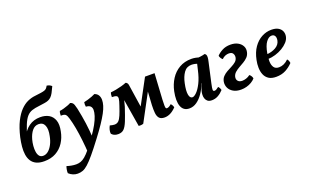

<svg xmlns="http://www.w3.org/2000/svg" viewBox="-100 -1229 3206 1988"><g transform="rotate(-20 1502.5 -235.5)"><path d="M199 9Q146 9 111.5 -7.5Q77 -24 58 -54Q39 -84 33 -124.5Q27 -165 31.5 -212Q36 -259 47 -310Q70 -409 103 -474.5Q136 -540 174.5 -579.5Q213 -619 254.5 -637.5Q296 -656 336 -660Q379 -665 405 -669Q431 -673 445.5 -678Q460 -683 469 -692.5Q478 -702 487 -719Q504 -716 517.5 -710Q531 -704 540 -694Q522 -654 508 -628.5Q494 -603 479 -589Q464 -575 446 -567.5Q428 -560 403 -556.5Q378 -553 343 -548Q295 -543 262 -532Q229 -521 204.5 -494Q180 -467 158 -414Q136 -361 110 -271L103 -291Q134 -360 186.5 -397.5Q239 -435 311 -435Q367 -435 406 -412Q445 -389 461.5 -342.5Q478 -296 463 -224Q450 -156 415.5 -103.5Q381 -51 327 -21Q273 9 199 9ZM206 -48Q236 -48 262.5 -69.5Q289 -91 309 -129.5Q329 -168 338 -216Q354 -288 336.5 -330.5Q319 -373 271 -373Q229 -373 200.5 -338.5Q172 -304 156 -247Q147 -214 144 -179Q141 -144 145.5 -114Q150 -84 164.5 -66Q179 -48 206 -48ZM105 -345H158V-320H105Z M654 -467Q669 -462 677.5 -454.5Q686 -447 692 -431Q698 -415 705 -385Q724 -295 735.5 -212Q747 -129 751 -44L654 94Q649 11 640.5 -63.5Q632 -138 620.5 -201.5Q609 -265 594 -315Q584 -351 570.5 -364.5Q557 -378 518 -376Q518 -390 519.5 -402.5Q521 -415 526 -426Q546 -428 570.5 -435Q595 -442 618 -450.5Q641 -459 654 -467ZM921 -468Q950 -458 963 -436Q976 -414 976 -384Q976 -356 966 -322.5Q956 -289 933.5 -247Q911 -205 874.5 -150.5Q838 -96 784 -25Q717 64 671.5 118Q626 172 594 200.5Q562 229 535.5 238.5Q509 248 480 248Q454 248 429 238Q404 228 383 208Q382 190 385.5 169.5Q389 149 395 134Q418 142 445.5 147Q473 152 498 152Q523 152 546.5 144Q570 136 596.5 114Q623 92 657.5 50Q692 8 740 -60Q783 -120 809 -168Q835 -216 846.5 -253Q858 -290 858 -316Q858 -341 843.5 -357Q829 -373 794 -375Q789 -400 794 -425Q815 -429 839.5 -436.5Q864 -444 886.5 -452.5Q909 -461 921 -468Z M1524 9Q1483 9 1465 -12Q1447 -33 1443.5 -70.5Q1440 -108 1442 -156L1454 -352L1469 -336L1292 -6Q1269 3 1240 -1L1184 -341H1200L1173 -237Q1143 -146 1121.5 -92.5Q1100 -39 1076.5 -16Q1053 7 1013 7Q985 7 967.5 -2.5Q950 -12 941 -24Q938 -42 943.5 -65Q949 -88 960 -108Q973 -104 987.5 -101.5Q1002 -99 1010 -99Q1038 -99 1055.5 -116Q1073 -133 1088.5 -169.5Q1104 -206 1123 -264Q1141 -314 1143 -337.5Q1145 -361 1130 -368.5Q1115 -376 1081 -376Q1081 -389 1082.5 -402.5Q1084 -416 1089 -426Q1115 -428 1147.5 -434Q1180 -440 1212 -449Q1244 -458 1265 -467Q1286 -459 1290 -434L1336 -129L1312 -153L1476 -458H1581L1564 -172Q1562 -129 1562.5 -108Q1563 -87 1566.5 -80Q1570 -73 1578 -73Q1590 -73 1603 -80.5Q1616 -88 1628 -99Q1637 -91 1643 -80Q1649 -69 1652 -56Q1618 -21 1586.5 -6Q1555 9 1524 9Z M2136 -467Q2145 -462 2150 -453Q2155 -444 2154.5 -425.5Q2154 -407 2146 -374L2098 -159Q2086 -105 2087 -89.5Q2088 -74 2103 -74Q2113 -74 2124 -80Q2135 -86 2151 -99Q2159 -91 2165 -79.5Q2171 -68 2173 -57Q2146 -27 2114 -9Q2082 9 2045 9Q2015 9 1999 -3.5Q1983 -16 1976 -35.5Q1969 -55 1970 -77.5Q1971 -100 1976 -119Q1980 -130 1985 -145Q1990 -160 1996.5 -175Q2003 -190 2008 -202L2042 -360L2019 -454Q2052 -453 2082 -456.5Q2112 -460 2136 -467ZM2072 -452 2038 -394Q2025 -401 2005.5 -405Q1986 -409 1969 -409Q1915 -409 1884 -365Q1853 -321 1839 -253Q1822 -173 1830 -131Q1838 -89 1866 -89Q1884 -89 1912 -116Q1940 -143 1968 -198.5Q1996 -254 2014 -336L2033 -416L2074 -409L2023 -193H2001Q1981 -137 1949.5 -91Q1918 -45 1879.5 -18Q1841 9 1798 9Q1764 9 1742 -6.5Q1720 -22 1709 -51.5Q1698 -81 1698 -122Q1698 -163 1708 -212Q1723 -284 1760 -342Q1797 -400 1855 -433.5Q1913 -467 1988 -467Q2012 -467 2034.5 -462.5Q2057 -458 2072 -452Z M2367 9Q2316 9 2282 -11Q2248 -31 2233.5 -62Q2219 -93 2224 -128Q2230 -162 2250.5 -183.5Q2271 -205 2298 -220Q2325 -235 2352.5 -249Q2380 -263 2400 -280Q2420 -297 2425 -324Q2429 -348 2417 -367.5Q2405 -387 2372 -387Q2353 -387 2332.5 -379Q2312 -371 2295 -353Q2285 -360 2276.5 -373.5Q2268 -387 2266 -400Q2288 -425 2327 -446Q2366 -467 2418 -467Q2466 -467 2499 -449Q2532 -431 2547.5 -401.5Q2563 -372 2555 -336Q2548 -304 2527.5 -283Q2507 -262 2480.5 -246.5Q2454 -231 2427.5 -216Q2401 -201 2380.5 -183Q2360 -165 2353 -139Q2346 -110 2361.5 -91.5Q2377 -73 2409 -73Q2429 -73 2452.5 -80.5Q2476 -88 2496 -104Q2506 -98 2514.5 -84.5Q2523 -71 2525 -57Q2508 -37 2482.5 -22Q2457 -7 2427.5 1Q2398 9 2367 9Z M2753 9Q2702 9 2671.5 -11.5Q2641 -32 2627 -66Q2613 -100 2612 -141.5Q2611 -183 2620 -225Q2636 -305 2673.5 -358.5Q2711 -412 2762 -439.5Q2813 -467 2869 -467Q2916 -467 2944.5 -450.5Q2973 -434 2984 -407Q2995 -380 2989 -350Q2983 -318 2958 -290.5Q2933 -263 2897 -241.5Q2861 -220 2818 -207Q2775 -194 2731 -193L2734 -243Q2795 -246 2839 -271Q2883 -296 2892 -340Q2898 -371 2887.5 -390Q2877 -409 2851 -409Q2820 -409 2791 -370.5Q2762 -332 2748 -251Q2740 -207 2740.5 -166.5Q2741 -126 2758 -100Q2775 -74 2815 -74Q2842 -74 2868.5 -86Q2895 -98 2919 -122Q2928 -113 2932.5 -102Q2937 -91 2939 -76Q2903 -38 2858 -14.5Q2813 9 2753 9Z"/></g></svg>

Font: Vollkorn SemiBold
Style: Italic
Weight: 600
Italic angle: -11°
Designer: Friedrich Althausen
Foundry: Friedrich Althausen
Version: Version 5.000